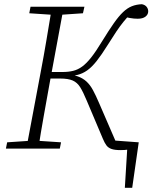

<svg xmlns="http://www.w3.org/2000/svg" viewBox="-20 -706 724 912"><path d="M527 0 516 -39 639 -30 608 186H573L586 -26L612 0ZM469 -46 392 -228Q375 -269 361 -291.5Q347 -314 325.5 -323.5Q304 -333 265 -333H195L200 -364H277Q305 -364 327.5 -369.5Q350 -375 370.5 -390Q391 -405 413.5 -433.5Q436 -462 465 -510Q497 -562 520.5 -595.5Q544 -629 564.5 -648.5Q585 -668 606.5 -676.5Q628 -685 654 -686Q669 -683 676.5 -673.5Q684 -664 684 -652Q684 -637 671 -627Q658 -617 634 -617Q616 -617 597 -620.5Q578 -624 560 -628L606 -647Q584 -624 567 -603Q550 -582 532.5 -556Q515 -530 492 -493Q462 -445 439 -416Q416 -387 394 -371.5Q372 -356 347 -350Q322 -344 290 -341L287 -354Q324 -352 348.5 -343.5Q373 -335 390.5 -319Q408 -303 421.5 -278Q435 -253 450 -218L534 -24L510 -38L627 -29L621 0Q609 2 590.5 4.5Q572 7 552 7Q525 7 509.5 1.5Q494 -4 485.5 -15.5Q477 -27 469 -46ZM8 0 14 -30 133 -38H149L270 -30L264 0ZM105 0 173 -362Q188 -440 201 -518Q214 -596 227 -674H283L216 -312Q202 -234 188 -156Q174 -78 162 0ZM119 -643 125 -674H381L374 -643L257 -635H240Z"/></svg>

Font: Source Serif 4 18pt Light
Style: Italic
Weight: 300
Italic angle: -12°
Designer: Frank Grießhammer
Foundry: Adobe Systems Incorporated
Version: Version 4.004;hotconv 1.0.116;makeotfexe 2.5.65601